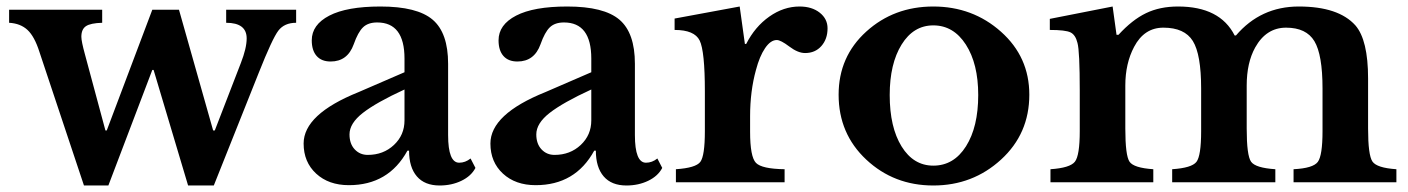

<svg xmlns="http://www.w3.org/2000/svg" viewBox="-20 -560 4326 590"><path d="M448 -345 313 10H238L101 -401Q86 -448 64.5 -468Q43 -488 8 -490V-530H294V-490Q258 -489 244 -479.5Q230 -470 230 -447Q230 -433 241 -393L304 -159H308L448 -530H530L635 -159H640L720 -366Q738 -412 738 -442Q738 -490 675 -490V-530H890V-490Q854 -490 835.5 -466Q817 -442 775 -336L637 10H558L452 -345Z M1223 -190V-285Q1136 -245 1095 -213Q1054 -181 1054 -147Q1054 -118 1070 -101Q1086 -84 1110 -84Q1158 -84 1190.5 -114.5Q1223 -145 1223 -190ZM1082 -277 1223 -338V-380Q1223 -491 1139 -491Q1111 -491 1095.5 -476Q1080 -461 1067 -424Q1048 -371 996 -371Q968 -371 953 -388Q938 -405 938 -436Q938 -484 992 -512Q1046 -540 1149 -540Q1262 -540 1309.5 -499.5Q1357 -459 1357 -364V-145Q1357 -60 1391 -60Q1410 -60 1426 -73L1441 -44Q1428 -19 1398 -4.5Q1368 10 1331 10Q1285 10 1261 -18Q1237 -46 1237 -97H1232Q1174 9 1052 9Q990 9 951.5 -26.5Q913 -62 913 -119Q913 -209 1082 -277Z M1797 -190V-285Q1710 -245 1669 -213Q1628 -181 1628 -147Q1628 -118 1644 -101Q1660 -84 1684 -84Q1732 -84 1764.5 -114.5Q1797 -145 1797 -190ZM1656 -277 1797 -338V-380Q1797 -491 1713 -491Q1685 -491 1669.5 -476Q1654 -461 1641 -424Q1622 -371 1570 -371Q1542 -371 1527 -388Q1512 -405 1512 -436Q1512 -484 1566 -512Q1620 -540 1723 -540Q1836 -540 1883.5 -499.5Q1931 -459 1931 -364V-145Q1931 -60 1965 -60Q1984 -60 2000 -73L2015 -44Q2002 -19 1972 -4.5Q1942 10 1905 10Q1859 10 1835 -18Q1811 -46 1811 -97H1806Q1748 9 1626 9Q1564 9 1525.5 -26.5Q1487 -62 1487 -119Q1487 -209 1656 -277Z M2285 -203V-155Q2285 -78 2303 -59.5Q2321 -41 2391 -40V0H2057V-40Q2118 -44 2132 -62.5Q2146 -81 2146 -157V-279Q2146 -403 2130 -435.5Q2114 -468 2053 -468V-503L2253 -540L2269 -425H2273Q2300 -478 2344 -509Q2388 -540 2437 -540Q2475 -540 2499 -521Q2523 -502 2523 -473Q2523 -440 2504 -418.5Q2485 -397 2454 -397Q2432 -397 2405.5 -417Q2379 -437 2367 -437Q2348 -437 2331 -412Q2314 -387 2303 -345Q2285 -280 2285 -203Z M3143 -269Q3143 -149 3056 -69.5Q2969 10 2848 10Q2727 10 2642 -69.5Q2557 -149 2557 -269Q2557 -386 2642 -463Q2727 -540 2848 -540Q2969 -540 3056 -462.5Q3143 -385 3143 -269ZM2848 -482Q2787 -482 2750.5 -423Q2714 -364 2714 -268Q2714 -169 2750.5 -110Q2787 -51 2848 -51Q2911 -51 2948.5 -110.5Q2986 -170 2986 -268Q2986 -364 2948 -423Q2910 -482 2848 -482Z M3438 -297V-165Q3438 -82 3451 -63Q3464 -44 3524 -40V0H3208V-40Q3268 -44 3283 -63Q3298 -82 3298 -157V-281Q3298 -403 3291 -428Q3285 -453 3269.5 -460.5Q3254 -468 3206 -468V-502L3399 -540L3411 -453H3417Q3459 -499 3501.5 -519.5Q3544 -540 3600 -540Q3729 -540 3774 -451H3778Q3854 -540 3971 -540Q4093 -540 4145 -482Q4184 -437 4184 -319V-165Q4184 -83 4197.5 -63.5Q4211 -44 4271 -40V0H3955V-40Q4015 -43 4029.5 -62.5Q4044 -82 4044 -157V-288Q4044 -392 4019 -433.5Q3994 -475 3932 -475Q3871 -475 3837 -414Q3811 -367 3811 -297V-165Q3811 -82 3824.5 -63Q3838 -44 3899 -40V0H3582V-40Q3642 -44 3656.5 -62.5Q3671 -81 3671 -157V-288Q3671 -393 3645.5 -434Q3620 -475 3555 -475Q3496 -475 3465 -416Q3438 -365 3438 -297Z"/></svg>

Font: Libre Baskerville
Style: Bold
Weight: 700
Designer: Pablo Impallari, Rodrigo Fuenzalida
Foundry: Pablo Impallari, Rodrigo Fuenzalida
Version: Version 1.000